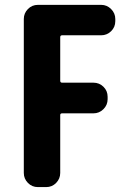

<svg xmlns="http://www.w3.org/2000/svg" viewBox="-20 -763 540 783"><path d="M134.8 0Q110.4 0 93.8 -17.1Q77.1 -34.2 77.1 -57.6V-685.5Q77.1 -709 93.8 -726.1Q110.4 -743.2 134.8 -743.2H392.6Q416 -743.2 433.1 -726.1Q450.2 -709 450.2 -685.5V-676.8Q450.2 -652.3 433.1 -635.7Q416 -619.1 392.6 -619.1H233.4Q225.6 -619.1 225.6 -611.3V-433.6Q225.6 -425.8 233.4 -425.8H361.3Q384.8 -425.8 401.9 -409.2Q418.9 -392.6 418.9 -368.2V-358.4Q418.9 -335 401.9 -317.9Q384.8 -300.8 361.3 -300.8H233.4Q225.6 -300.8 225.6 -293.9V-57.6Q225.6 -34.2 209 -17.1Q192.4 0 168 0Z"/></svg>

Font: Gen Jyuu Gothic Monospace Bold
Style: Bold
Weight: 700
Designer: [Source Han Sans]
Ryoko NISHIZUKA  (kana & ideographs); Paul D. Hunt (Latin, Greek & Cyrillic); Wenlong ZHANG  (bopomofo
Version: Version 1.002.20150607